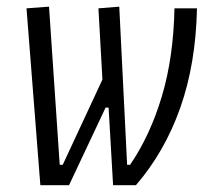

<svg xmlns="http://www.w3.org/2000/svg" viewBox="-20 -542 626 562"><path d="M311 0 297.9 -227.1H289.1L182.1 0H98.1L57.6 -517.6L123.5 -522.5L154.8 -59.6H163.6L279.8 -309.1L268.1 -517.6L329.1 -522.5L352.1 -59.6H360.8Q419.4 -145.5 453.6 -259.5Q487.8 -373.5 490.7 -517.6H556.6Q553.2 -355.5 507.6 -226.3Q461.9 -97.2 377.9 0Z"/></svg>

Font: Cascadia Code PL Light
Style: Italic
Weight: 300
Italic angle: -10°
Monospace: yes
Designer: Aaron Bell
Foundry: Saja Typeworks
Version: Version 2404.023; ttfautohint (v1.8.4)